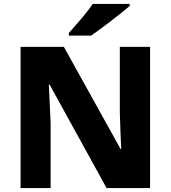

<svg xmlns="http://www.w3.org/2000/svg" viewBox="-20 -951 863 971"><path d="M739 0H519L231 -523H227Q229 -480 231.5 -427.5Q234 -375 236 -330V0H84V-714H303L590 -197H593Q591 -240 589 -289.5Q587 -339 586 -383V-714H739ZM636 -921Q620 -907 595 -887Q570 -867 541.5 -845Q513 -823 486.5 -803.5Q460 -784 440 -771H328V-784Q344 -803 367 -828.5Q390 -854 412 -881.5Q434 -909 449 -931H636Z"/></svg>

Font: Noto Sans Kannada ExtraBold
Style: Regular
Weight: 800
Designer: Jelle Bosma - Monotype Design Team
Foundry: Monotype Imaging Inc.
Version: Version 2.005; ttfautohint (v1.8.4.7-5d5b)